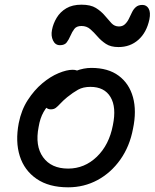

<svg xmlns="http://www.w3.org/2000/svg" viewBox="-20 -788 660 820"><path d="M271 12Q189 12 136.5 -24Q84 -60 64.5 -121.5Q45 -183 60 -262Q71 -318 98.5 -360.5Q126 -403 160.5 -432Q195 -461 230 -475.5Q265 -490 290 -490Q301 -490 308.5 -487Q316 -484 320.5 -477.5Q325 -471 323 -460Q318 -440 307 -423.5Q296 -407 266 -394Q230 -377 205.5 -356.5Q181 -336 166 -309.5Q151 -283 145 -246Q129 -165 164 -116.5Q199 -68 271 -68Q341 -68 393.5 -118.5Q446 -169 462 -253Q478 -330 452 -373.5Q426 -417 366 -417Q335 -417 313.5 -405Q292 -393 267 -373Q249 -358 238 -346Q227 -334 218.5 -327.5Q210 -321 197 -321Q183 -321 175.5 -330.5Q168 -340 172 -361Q176 -384 195.5 -408Q215 -432 243.5 -452.5Q272 -473 305 -485.5Q338 -498 370 -498Q442 -498 487 -464.5Q532 -431 548 -372.5Q564 -314 548 -238Q534 -163 494 -106.5Q454 -50 396.5 -19Q339 12 271 12ZM236 -595Q216 -595 206.5 -615Q197 -635 202 -660Q207 -687 222 -712Q237 -737 263 -752.5Q289 -768 328 -768Q367 -768 389.5 -754Q412 -740 427.5 -721.5Q443 -703 456 -689Q469 -675 488 -675Q503 -675 513 -684Q523 -693 530 -707Q537 -721 543.5 -735Q550 -749 560.5 -758Q571 -767 588 -767Q606 -767 615 -751Q624 -735 618 -705Q606 -649 571 -618Q536 -587 486 -587Q453 -587 432.5 -600.5Q412 -614 396.5 -632Q381 -650 365.5 -663.5Q350 -677 328 -677Q307 -677 297.5 -664.5Q288 -652 281 -635.5Q274 -619 265 -607Q256 -595 236 -595Z"/></svg>

Font: Shantell Sans
Style: Italic
Weight: 400
Italic angle: -11°
Designer: Stephen Nixon, Anya Danilova, Shantell Martin
Foundry: Arrow Type
Version: Version 1.011;[c5ecc13dd]